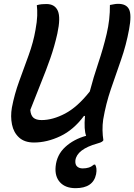

<svg xmlns="http://www.w3.org/2000/svg" viewBox="-20 -729 700 1001"><path d="M157 14Q108 14 79.5 -12Q51 -38 42.5 -80Q34 -122 42 -168Q55 -237 80 -305.5Q105 -374 129.5 -441.5Q154 -509 165 -573Q173 -616 174 -646.5Q175 -677 172 -702Q186 -706 198 -707Q210 -708 222 -708Q266 -708 281.5 -672.5Q297 -637 279 -554Q264 -487 242.5 -425.5Q221 -364 194.5 -299Q168 -234 138 -156Q140 -128 154 -115.5Q168 -103 197 -103Q255 -103 319.5 -137Q384 -171 448 -252Q467 -325 492.5 -400.5Q518 -476 536 -552Q554 -628 553 -703Q566 -705 575 -707Q584 -709 596 -709Q639 -709 653 -680Q667 -651 653 -576Q638 -494 611 -417Q584 -340 558 -264Q532 -188 518 -106Q514 -78 514.5 -50Q515 -22 519 2Q517 6 511.5 10Q506 14 488 19Q381 49 373 107Q371 129 382 139Q393 149 411 149Q429 149 443 144.5Q457 140 470 129H476Q487 147 481 179Q466 252 374 252Q321 252 293 221.5Q265 191 270 139Q276 78 320 37.5Q364 -3 429 -21Q423 -37 421.5 -62Q420 -87 423 -124L418 -125Q364 -52 294.5 -19Q225 14 157 14Z"/></svg>

Font: Recursive Sn Csl St Med
Style: Italic
Weight: 500
Italic angle: -15°
Version: Version 1.079;hotconv 1.0.112;makeotfexe 2.5.65598; ttfautoh